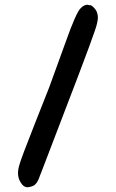

<svg xmlns="http://www.w3.org/2000/svg" viewBox="-20 -842 489 810"><path d="M65 -76Q56 -92 56 -112Q56 -128 62 -147Q68 -171 126.5 -319Q185 -467 187 -472Q193 -490 215 -549Q237 -608 256 -662Q302 -792 321 -808Q335 -822 349 -822Q352 -822 353 -821Q355 -820 361 -820Q366 -820 375 -811Q384 -802 388 -793Q393 -780 393 -769Q393 -748 379 -709Q353 -631 153 -112Q152 -110 148.5 -101Q145 -92 144.5 -90Q144 -88 140.5 -81Q137 -74 135.5 -72Q134 -70 130 -65.5Q126 -61 123 -59.5Q120 -58 115 -56Q110 -54 104 -53Q102 -53 99.5 -52.5Q97 -52 96 -52Q78 -52 65 -76Z"/></svg>

Font: Chanighter Handwriting Cyr
Style: Regular
Weight: 400
Designer: Sin Chanighter
Version: Version 001.001